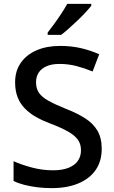

<svg xmlns="http://www.w3.org/2000/svg" viewBox="-20 -961 590 991"><path d="M505 -193Q505 -129 474 -84Q443 -39 385 -14.5Q327 10 247 10Q208 10 172 5.5Q136 1 105 -7Q74 -15 50 -27V-129Q90 -111 144 -96.5Q198 -82 254 -82Q302 -82 334 -95Q366 -108 382 -131Q398 -154 398 -185Q398 -218 381.5 -240.5Q365 -263 330.5 -282.5Q296 -302 238 -324Q198 -339 165.5 -357.5Q133 -376 108.5 -401Q84 -426 71 -459Q58 -492 58 -536Q58 -595 87.5 -637Q117 -679 169 -701.5Q221 -724 290 -724Q348 -724 397.5 -712.5Q447 -701 492 -681L458 -592Q417 -609 375 -620Q333 -631 287 -631Q247 -631 220 -619Q193 -607 179.5 -586Q166 -565 166 -537Q166 -504 181 -482Q196 -460 229 -441.5Q262 -423 316 -401Q376 -378 418.5 -351Q461 -324 483 -286.5Q505 -249 505 -193ZM451 -931Q440 -917 421.5 -897Q403 -877 380.5 -855.5Q358 -834 336 -814.5Q314 -795 296 -781H226V-793Q241 -812 260 -838Q279 -864 297 -891.5Q315 -919 327 -941H451Z"/></svg>

Font: Noto Sans Armenian Medium
Style: Regular
Weight: 500
Designer: Monotype Design Team
Foundry: Monotype Imaging Inc.
Version: Version 2.007